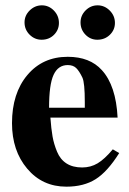

<svg xmlns="http://www.w3.org/2000/svg" viewBox="-20 -686 484 720"><path d="M411 -600Q411 -574 392 -555.5Q373 -537 345 -537Q319 -537 300.5 -556Q282 -575 282 -602Q282 -628 301 -647Q320 -666 346 -666Q372 -666 391.5 -646.5Q411 -627 411 -600ZM201 -600Q201 -574 182.5 -555.5Q164 -537 136 -537Q110 -537 91 -556Q72 -575 72 -602Q72 -628 91.5 -647Q111 -666 137 -666Q163 -666 182 -646.5Q201 -627 201 -600ZM403 -126 427 -112Q383 -42 338.5 -14Q294 14 229 14Q139 14 82 -53.5Q25 -121 25 -224Q25 -336 82.5 -404.5Q140 -473 234 -473Q317 -473 362 -423Q415 -365 421 -245H169Q172 -203 177 -174.5Q182 -146 194 -117Q206 -88 229.5 -73Q253 -58 288 -58Q320 -58 346 -73.5Q372 -89 403 -126ZM298 -282V-303Q298 -376 289 -395Q277 -420 265.5 -431Q254 -442 234 -442Q198 -442 181 -405.5Q164 -369 164 -282Z"/></svg>

Font: STIX
Style: Bold
Weight: 700
Designer: MicroPress Inc., with final additions and corrections provided by Coen Hoffman, Elsevier (retired)
Version: Version 1.1.1